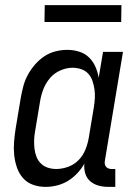

<svg xmlns="http://www.w3.org/2000/svg" viewBox="-20 -723 540 751"><path d="M158 8Q132 8 108.5 -0.5Q85 -9 69.5 -27Q54 -45 46 -68.5Q38 -92 35.5 -117Q33 -142 35 -167.5Q37 -193 41 -219L61 -339Q65 -362 71 -385Q77 -408 88.5 -429.5Q100 -451 116.5 -470Q133 -489 153 -502.5Q173 -516 196.5 -522Q220 -528 243 -528Q267 -528 289.5 -521Q312 -514 328 -498.5Q344 -483 353 -462.5Q362 -442 366 -419L383 -520H461L390 -93Q389 -87 390 -81Q391 -75 395 -70.5Q399 -66 404.5 -64Q410 -62 416 -62H431V8H404Q384 8 365.5 3Q347 -2 333 -14Q319 -26 313.5 -44.5Q308 -63 310 -83Q299 -63 282 -45Q265 -27 245 -15Q225 -3 202.5 2.5Q180 8 158 8ZM200 -62Q223 -62 246.5 -70.5Q270 -79 287.5 -97Q305 -115 314 -137.5Q323 -160 327 -183L347 -303Q350 -321 351 -339Q352 -357 349.5 -374Q347 -391 341.5 -407Q336 -423 325 -435Q314 -447 297.5 -452.5Q281 -458 263 -458Q240 -458 216 -447.5Q192 -437 175.5 -417.5Q159 -398 150 -375Q141 -352 137 -328L117 -208Q114 -191 113.5 -174Q113 -157 115 -140.5Q117 -124 123 -109Q129 -94 140.5 -83Q152 -72 167.5 -67Q183 -62 200 -62ZM154 -637 155 -703H455L454 -637Z"/></svg>

Font: Iosevka Curly Slab
Style: Italic
Weight: 400
Italic angle: -9°
Monospace: yes
Designer: Belleve Invis
Foundry: Belleve Invis
Version: Version 22.1.2; ttfautohint (v1.8.4)